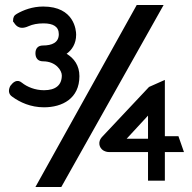

<svg xmlns="http://www.w3.org/2000/svg" viewBox="-20 -672 764 764"><path d="M22 -332C13 -316 12 -298 29 -287C59 -265 102 -245 155 -245C228 -245 296 -280 296 -369C296 -411 275 -440 245 -458C266 -473 283 -498 283 -534C283 -551 276 -646 152 -646C109 -646 73 -632 47 -617C36 -611 32 -603 32 -590V-586L34 -584C40 -576 53 -549 94 -568C110 -575 129 -579 153 -579C192 -579 214 -566 214 -536C214 -502 186 -491 151 -491C131 -491 121 -479 121 -460C121 -441 131 -428 151 -428C203 -428 226 -391 226 -372C226 -333 201 -313 155 -313C120 -313 88 -326 67 -343C48 -359 31 -344 23 -332ZM121 72H224L631 -652H524ZM385 -126C369 -108 374 -85 390 -74C397 -70 404 -67 413 -67H569V47H636V-67H712L690 -130H636V-354L573 -326ZM484 -120 569 -212V-120Z"/></svg>

Font: Charger Pro
Style: ExBdNar
Weight: 400
Designer: Jasper
Foundry: Cannot Into Space Fonts
Version: Version 1.09